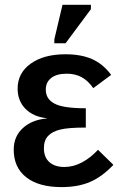

<svg xmlns="http://www.w3.org/2000/svg" viewBox="-20 -762 489 792"><path d="M245.6 -73.2Q282.2 -73.2 317.6 -91.8Q353 -110.4 384.3 -144L447.8 -82Q400.4 -32.2 350.8 -11.2Q301.3 9.8 233.9 9.8Q139.6 9.8 88.1 -30.8Q36.6 -71.3 36.6 -144.5Q36.6 -199.2 74.2 -233.6Q111.8 -268.1 173.3 -273.4V-274.4Q117.2 -280.3 85 -313.2Q52.7 -346.2 52.7 -396.5Q52.7 -460.9 106.7 -499.5Q160.6 -538.1 250 -538.1Q314.9 -538.1 360.1 -518.1Q405.3 -498 438.5 -453.1L364.7 -398.4Q343.8 -428.7 317.1 -443.4Q290.5 -458 255.4 -458Q213.4 -458 191.2 -440.4Q168.9 -422.9 168.9 -392.6Q168.9 -353 205.1 -334.5Q240.2 -315.4 334 -315.4V-235.8Q260.7 -235.8 228.5 -227.5Q195.8 -219.7 178.5 -201.4Q161.1 -183.1 161.1 -150.9Q161.1 -113.3 183.6 -93.3Q206.1 -73.2 245.6 -73.2ZM355 -724.1 250.5 -583.5H204.1V-599.6L237.8 -742.2H355Z"/></svg>

Font: Arimo SemiBold
Style: Regular
Weight: 600
Designer: Steve Matteson
Foundry: Monotype Imaging Inc.
Version: Version 1.33